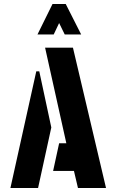

<svg xmlns="http://www.w3.org/2000/svg" viewBox="-20 -938 568 958"><path d="M167 -766 242 -918H308L385 -766H303L275 -823L248 -766ZM369 0 349 -85H245L275 -223H311L205 -700H344L509 0ZM32 0 161 -582H176L236 -302L170 0Z"/></svg>

Font: Stick No Bills ExtraBold
Style: Regular
Weight: 800
Version: Version 2.000